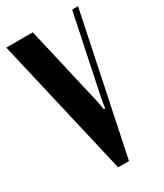

<svg xmlns="http://www.w3.org/2000/svg" viewBox="-188 -770 719 841"><g transform="rotate(-30 171.5 -349.5)"><path d="M218 -292 225 -252H232L238 -292L323 -699H353L207 0H152L-10 -699H124Z"/></g></svg>

Font: Moniqa Black Heading
Style: Regular
Weight: 900
Designer: Rajesh Rajput
Foundry: Rajesh Rajput
Version: Version 1.000